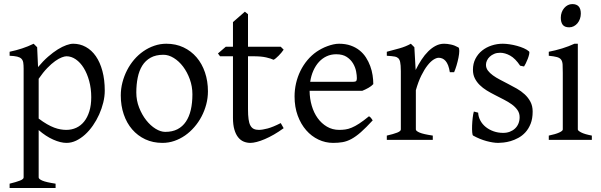

<svg xmlns="http://www.w3.org/2000/svg" viewBox="-20 -682 2932 936"><path d="M424.8 -208Q424.8 -250.5 414.8 -287.1Q404.8 -323.7 388.2 -350.6Q371.6 -377.4 349.6 -392.6Q327.6 -407.7 304.2 -407.7Q295.4 -407.7 281.2 -402.3Q267.1 -397 249 -384.3Q231 -371.6 210.4 -350.3Q189.9 -329.1 168.5 -297.9V-104Q190.4 -87.4 209.2 -76.7Q228 -65.9 244.4 -59.8Q260.7 -53.7 275.4 -51.3Q290 -48.8 303.2 -48.8Q329.6 -48.8 351.8 -59.1Q374 -69.3 390.1 -89.4Q406.2 -109.4 415.5 -139.2Q424.8 -168.9 424.8 -208ZM490.7 -240.2Q490.7 -211.9 483.4 -182.1Q476.1 -152.3 463.4 -124Q450.7 -95.7 433.1 -70.3Q415.5 -44.9 394.8 -26.1Q374 -7.3 351.1 3.7Q328.1 14.6 304.2 14.6Q275.4 14.6 239.3 -1.5Q203.1 -17.6 168.5 -47.9V183.1Q168.5 190.9 186.8 198.7Q205.1 206.5 251 213.4V234.4H26.9V213.4Q59.1 205.6 77.1 198.5Q95.2 191.4 95.2 183.1V-347.2Q95.2 -365.2 93.3 -377Q91.3 -388.7 84.2 -395.8Q77.1 -402.8 63.7 -406Q50.3 -409.2 26.9 -410.2V-429.7Q43.5 -433.1 58.6 -437.3Q73.7 -441.4 87.9 -446Q102.1 -450.7 116 -456.3Q129.9 -461.9 144 -468.8L161.1 -451.7L165.5 -355Q189.9 -384.3 214.6 -405.8Q239.3 -427.2 261.7 -441.2Q284.2 -455.1 303.5 -461.9Q322.8 -468.8 336.9 -468.8Q370.1 -468.8 398.4 -453.1Q426.8 -437.5 447.3 -408Q467.8 -378.4 479.2 -335.9Q490.7 -293.5 490.7 -240.2Z M918 -222.2Q918 -260.7 905.3 -295.7Q892.6 -330.6 872.6 -357.2Q852.5 -383.8 827.1 -399.4Q801.8 -415 776.9 -415Q739.7 -415 714.4 -400.9Q689 -386.7 673.6 -362.1Q658.2 -337.4 651.4 -303.7Q644.5 -270 644.5 -231Q644.5 -192.4 658.2 -157.5Q671.9 -122.6 692.6 -96.2Q713.4 -69.8 738.3 -54.4Q763.2 -39.1 785.6 -39.1Q820.3 -39.1 845.2 -52Q870.1 -64.9 886.2 -88.9Q902.3 -112.8 910.2 -146.5Q918 -180.2 918 -222.2ZM993.7 -236.8Q993.7 -204.1 985.4 -172.9Q977.1 -141.6 962.4 -113.8Q947.8 -85.9 927.2 -62.3Q906.7 -38.6 882.1 -21.5Q857.4 -4.4 829.6 5.1Q801.8 14.6 772 14.6Q725.6 14.6 688.2 -2.9Q650.9 -20.5 624.3 -51.3Q597.7 -82 583.3 -124.5Q568.8 -167 568.8 -216.8Q568.8 -249 576.9 -280.3Q585 -311.5 599.4 -339.6Q613.8 -367.7 634 -391.4Q654.3 -415 679 -432.1Q703.6 -449.2 732.2 -459Q760.7 -468.8 791 -468.8Q836.9 -468.8 874.3 -451.2Q911.6 -433.6 938.2 -402.6Q964.8 -371.6 979.2 -329.1Q993.7 -286.6 993.7 -236.8Z M1362.8 -57.1Q1338.9 -39.6 1315.4 -26.1Q1292 -12.7 1270.8 -3.7Q1249.5 5.4 1231.4 10Q1213.4 14.6 1200.7 14.6Q1183.6 14.6 1168.2 8.3Q1152.8 2 1141.1 -12.5Q1129.4 -26.9 1122.6 -50.3Q1115.7 -73.7 1115.7 -107.9V-407.7H1052.7L1042.5 -421.4L1080.6 -454.1H1115.7V-574.2L1173.8 -625L1189 -612.8V-454.1H1348.6L1362.8 -439.9Q1358.4 -433.1 1351.8 -425.3Q1345.2 -417.5 1338.4 -410.6Q1331.5 -403.8 1325 -398.2Q1318.4 -392.6 1313.5 -390.6Q1301.8 -396.5 1277.8 -402.1Q1253.9 -407.7 1214.4 -407.7H1189V-149.9Q1189 -120.6 1191.7 -101.1Q1194.3 -81.5 1200.7 -70.1Q1207 -58.6 1217 -53.7Q1227.1 -48.8 1241.7 -48.8Q1258.8 -48.8 1284.7 -55.7Q1310.5 -62.5 1348.6 -82Z M1619.1 -417.5Q1593.8 -417.5 1572.5 -407.7Q1551.3 -397.9 1534.9 -380.1Q1518.6 -362.3 1507.6 -337.6Q1496.6 -313 1492.2 -283.2H1701.2Q1712.4 -283.2 1716.1 -286.9Q1719.7 -290.5 1719.7 -300.8Q1719.7 -314 1716.1 -333.7Q1712.4 -353.5 1701.4 -372.3Q1690.4 -391.1 1670.7 -404.3Q1650.9 -417.5 1619.1 -417.5ZM1799.8 -272Q1791 -262.2 1776.4 -253.9Q1761.7 -245.6 1746.1 -239.3H1489.3Q1489.7 -201.2 1499.8 -166.7Q1509.8 -132.3 1528.6 -106.2Q1547.4 -80.1 1574 -64.5Q1600.6 -48.8 1633.8 -48.8Q1648.9 -48.8 1663.3 -50.8Q1677.7 -52.7 1694.3 -59.6Q1710.9 -66.4 1731.2 -79.6Q1751.5 -92.8 1778.8 -115.2Q1785.2 -111.8 1789.8 -105.5Q1794.4 -99.1 1796.9 -95.2Q1764.2 -59.6 1739.5 -37.8Q1714.8 -16.1 1693.1 -4.4Q1671.4 7.3 1650.1 11Q1628.9 14.6 1604 14.6Q1566.4 14.6 1532.5 -1.5Q1498.5 -17.6 1472.7 -47.1Q1446.8 -76.7 1431.4 -118.4Q1416 -160.2 1416 -211.9Q1416 -244.6 1423.3 -276.4Q1430.7 -308.1 1444.6 -336.4Q1458.5 -364.7 1478.5 -388.7Q1498.5 -412.6 1523.9 -430.2Q1534.7 -437.5 1548.1 -444.6Q1561.5 -451.7 1576.2 -457Q1590.8 -462.4 1605.2 -465.6Q1619.6 -468.8 1632.8 -468.8Q1664.6 -468.8 1689.5 -460Q1714.4 -451.2 1732.9 -436.3Q1751.5 -421.4 1764.2 -401.6Q1776.9 -381.8 1784.9 -359.9Q1793 -337.9 1796.4 -315.2Q1799.8 -292.5 1799.8 -272Z M2214.8 -450.7Q2219.2 -447.8 2219 -433.6Q2218.8 -419.4 2215.1 -400.9Q2211.4 -382.3 2205.6 -362.8Q2199.7 -343.3 2193.8 -330.1H2172.9Q2169.9 -349.6 2164.6 -363.3Q2159.2 -377 2152.1 -385Q2145 -393.1 2136.5 -396.7Q2127.9 -400.4 2118.7 -400.4Q2107.9 -400.4 2093.5 -391.4Q2079.1 -382.3 2064 -363Q2048.8 -343.8 2033.9 -313.7Q2019 -283.7 2007.3 -242.2V-50.8Q2007.3 -43.5 2025.6 -35.6Q2043.9 -27.8 2089.8 -21V0H1865.7V-21Q1897.9 -28.3 1916 -35.4Q1934.1 -42.5 1934.1 -50.8V-335Q1934.1 -351.1 1933.1 -362.1Q1932.1 -373 1930.7 -379.9Q1929.2 -386.7 1927 -390.6Q1924.8 -394.5 1922.9 -397Q1919.4 -400.4 1915.3 -402.6Q1911.1 -404.8 1904.5 -406.2Q1897.9 -407.7 1888.7 -408.4Q1879.4 -409.2 1865.7 -410.2V-429.7Q1897.5 -438 1928 -446.5Q1958.5 -455.1 1982.9 -468.8L2000 -451.7L2006.3 -340.8Q2019.5 -367.7 2034.9 -391.1Q2050.3 -414.6 2067.9 -431.9Q2085.4 -449.2 2104.7 -459Q2124 -468.8 2145 -468.8Q2160.6 -468.8 2178.7 -464.8Q2196.8 -460.9 2214.8 -450.7Z M2576.7 -138.2Q2576.7 -103.5 2566.9 -78.9Q2557.1 -54.2 2541.5 -37.1Q2525.9 -20 2506.8 -9.8Q2487.8 0.5 2469.2 5.9Q2450.7 11.2 2434.3 12.9Q2418 14.6 2408.7 14.6Q2385.3 14.6 2352.3 5.9Q2319.3 -2.9 2286.6 -21Q2283.2 -22.5 2282 -36.9Q2280.8 -51.3 2281.5 -70.1Q2282.2 -88.9 2284.4 -107.9Q2286.6 -127 2290 -138.2L2311 -132.8Q2312 -112.3 2321.8 -94.2Q2331.5 -76.2 2347.9 -63Q2364.3 -49.8 2386 -42Q2407.7 -34.2 2433.1 -34.2Q2450.7 -34.2 2465.3 -39.8Q2480 -45.4 2490.7 -55.4Q2501.5 -65.4 2507.3 -79.6Q2513.2 -93.8 2513.2 -110.8Q2513.2 -130.4 2502.7 -145.5Q2492.2 -160.6 2475.1 -173.1Q2458 -185.5 2436.3 -196.5Q2414.6 -207.5 2392.1 -219.2Q2371.6 -229.5 2352.5 -241.2Q2333.5 -252.9 2318.6 -267.6Q2303.7 -282.2 2294.7 -300.3Q2285.6 -318.4 2285.6 -341.8Q2285.6 -372.1 2297.9 -395.8Q2310.1 -419.4 2330.3 -435.5Q2350.6 -451.7 2376.7 -460.2Q2402.8 -468.8 2430.7 -468.8Q2445.8 -468.8 2464.1 -466.1Q2482.4 -463.4 2500.2 -458.5Q2518.1 -453.6 2533.7 -446.8Q2549.3 -439.9 2559.1 -431.2Q2562 -428.2 2559.8 -418Q2557.6 -407.7 2553 -395.5Q2548.3 -383.3 2543 -372.6Q2537.6 -361.8 2534.7 -357.9L2515.6 -361.8Q2492.2 -397 2467 -410.9Q2441.9 -424.8 2418 -424.8Q2401.9 -424.8 2389.2 -419.4Q2376.5 -414.1 2367.4 -405.5Q2358.4 -397 2353.8 -386.7Q2349.1 -376.5 2349.1 -366.2Q2349.1 -350.6 2358.4 -338.1Q2367.7 -325.7 2382.8 -314.7Q2397.9 -303.7 2417.2 -293.7Q2436.5 -283.7 2457 -272.9Q2478 -262.2 2499.5 -250Q2521 -237.8 2538.1 -221.9Q2555.2 -206.1 2565.9 -185.8Q2576.7 -165.5 2576.7 -138.2Z M2655.3 0V-21Q2688.5 -27.8 2706.1 -35.9Q2723.6 -43.9 2723.6 -50.8V-327.1Q2723.6 -352.1 2722.7 -367.4Q2721.7 -382.8 2715.3 -391.4Q2709 -399.9 2695.1 -403.8Q2681.2 -407.7 2655.3 -410.2V-429.7Q2670.4 -432.6 2687.3 -436.8Q2704.1 -440.9 2720.7 -446Q2737.3 -451.2 2752.4 -457Q2767.6 -462.9 2780.3 -468.8H2796.9V-50.8Q2796.9 -44.9 2813.2 -36.4Q2829.6 -27.8 2865.2 -21V0ZM2811.5 -615.7Q2811.5 -602.1 2807.1 -589.8Q2802.7 -577.6 2795.2 -568.6Q2787.6 -559.6 2777.3 -554.2Q2767.1 -548.8 2754.9 -548.8Q2732.9 -548.8 2723.4 -561Q2713.9 -573.2 2713.9 -595.7Q2713.9 -609.4 2718.3 -621.6Q2722.7 -633.8 2730.5 -642.8Q2738.3 -651.9 2748.3 -657Q2758.3 -662.1 2770 -662.1Q2811.5 -662.1 2811.5 -615.7Z"/></svg>

Font: Noto Serif Devanagari
Style: Bold
Weight: 700
Designer: Monotype Design Team
Foundry: Monotype Imaging Inc.
Version: Version 1.01